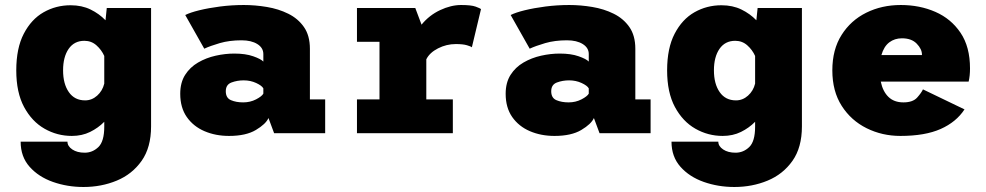

<svg xmlns="http://www.w3.org/2000/svg" viewBox="-20 -532 3940 767"><path d="M267 11Q208.5 11 158 -17.8Q107.5 -46.5 76.2 -104.5Q45 -162.5 45 -251Q45 -339.5 75 -397.2Q105 -455 154.2 -483Q203.5 -511 262 -511Q307 -511 341.8 -494Q376.5 -477 401.5 -451L406.5 -500H583.5V-27Q583.5 57 545.8 110.5Q508 164 446.5 189.5Q385 215 313.5 215Q249 215 191.5 194.8Q134 174.5 98.2 134.2Q62.5 94 62.5 34H249.5Q249.5 52 268.8 65Q288 78 318.5 78Q349.5 78 373 55.5Q396.5 33 396.5 -26V-45.5Q372.5 -21 340 -5Q307.5 11 267 11ZM232 -251Q232 -197 255 -164Q278 -131 320 -131Q347 -131 368.2 -150Q389.5 -169 396.5 -198V-308.5Q385.5 -333 365.2 -351Q345 -369 317 -369Q276.5 -369 254.2 -336.8Q232 -304.5 232 -251Z M895 11Q841 11 796.8 -8Q752.5 -27 726.2 -64.5Q700 -102 700 -157.5Q700 -202 719.5 -232.8Q739 -263.5 771.2 -282.2Q803.5 -301 841.5 -309.5Q879.5 -318 916 -318Q961 -318 991.5 -307.2Q1022 -296.5 1032 -286V-316Q1032 -341 1008 -356Q984 -371 945 -371Q896.5 -371 858 -359.8Q819.5 -348.5 796 -337.5L720 -472Q739.5 -482 776.2 -491Q813 -500 859.2 -506Q905.5 -512 954 -512Q999.5 -512 1046 -504.2Q1092.5 -496.5 1131.5 -477.2Q1170.5 -458 1194.2 -424Q1218 -390 1218 -337V-135H1279V0H1075L1052.5 -60.5Q1042 -36.5 1002.2 -12.8Q962.5 11 895 11ZM951.5 -123Q979.5 -123 1002.8 -135Q1026 -147 1032 -158V-179Q1026 -190 1003.2 -200.5Q980.5 -211 953.5 -211Q927.5 -211 904.8 -202.5Q882 -194 882 -167.5Q882 -140.5 902.8 -131.8Q923.5 -123 951.5 -123Z M1406 0V-135H1496V-365H1406V-500H1639L1664 -433.5Q1694.5 -471 1738 -491.5Q1781.5 -512 1822 -512Q1862.5 -512 1880.2 -505.5Q1898 -499 1901.5 -495.5L1865 -343Q1861.5 -346.5 1845.5 -351.2Q1829.5 -356 1801 -356Q1763.5 -356 1729.8 -338.8Q1696 -321.5 1683 -295V-135H1789V0Z M2195 11Q2141 11 2096.8 -8Q2052.5 -27 2026.2 -64.5Q2000 -102 2000 -157.5Q2000 -202 2019.5 -232.8Q2039 -263.5 2071.2 -282.2Q2103.5 -301 2141.5 -309.5Q2179.5 -318 2216 -318Q2261 -318 2291.5 -307.2Q2322 -296.5 2332 -286V-316Q2332 -341 2308 -356Q2284 -371 2245 -371Q2196.5 -371 2158 -359.8Q2119.5 -348.5 2096 -337.5L2020 -472Q2039.5 -482 2076.2 -491Q2113 -500 2159.2 -506Q2205.5 -512 2254 -512Q2299.5 -512 2346 -504.2Q2392.5 -496.5 2431.5 -477.2Q2470.5 -458 2494.2 -424Q2518 -390 2518 -337V-135H2579V0H2375L2352.5 -60.5Q2342 -36.5 2302.2 -12.8Q2262.5 11 2195 11ZM2251.5 -123Q2279.5 -123 2302.8 -135Q2326 -147 2332 -158V-179Q2326 -190 2303.2 -200.5Q2280.5 -211 2253.5 -211Q2227.5 -211 2204.8 -202.5Q2182 -194 2182 -167.5Q2182 -140.5 2202.8 -131.8Q2223.5 -123 2251.5 -123Z M2867 11Q2808.5 11 2758 -17.8Q2707.5 -46.5 2676.2 -104.5Q2645 -162.5 2645 -251Q2645 -339.5 2675 -397.2Q2705 -455 2754.2 -483Q2803.5 -511 2862 -511Q2907 -511 2941.8 -494Q2976.5 -477 3001.5 -451L3006.5 -500H3183.5V-27Q3183.5 57 3145.8 110.5Q3108 164 3046.5 189.5Q2985 215 2913.5 215Q2849 215 2791.5 194.8Q2734 174.5 2698.2 134.2Q2662.5 94 2662.5 34H2849.5Q2849.5 52 2868.8 65Q2888 78 2918.5 78Q2949.5 78 2973 55.5Q2996.5 33 2996.5 -26V-45.5Q2972.5 -21 2940 -5Q2907.5 11 2867 11ZM2832 -251Q2832 -197 2855 -164Q2878 -131 2920 -131Q2947 -131 2968.2 -150Q2989.5 -169 2996.5 -198V-308.5Q2985.5 -333 2965.2 -351Q2945 -369 2917 -369Q2876.5 -369 2854.2 -336.8Q2832 -304.5 2832 -251Z M3577 11Q3504 11 3442 -19.8Q3380 -50.5 3342.5 -109Q3305 -167.5 3305 -251Q3305 -334 3341.8 -392.2Q3378.5 -450.5 3440.5 -481.2Q3502.5 -512 3578.5 -512Q3654 -512 3716.8 -484.5Q3779.5 -457 3817.2 -401Q3855 -345 3855 -258.5Q3855 -229 3849.5 -206H3498.5Q3506.5 -167 3529 -145Q3551.5 -123 3589 -123Q3626.5 -123 3643.8 -142.2Q3661 -161.5 3667 -175L3833 -95Q3800 -44.5 3737.8 -16.8Q3675.5 11 3577 11ZM3583 -379Q3554 -379 3532.5 -362.8Q3511 -346.5 3501 -312H3663V-314Q3663 -336 3642.2 -357.5Q3621.5 -379 3583 -379Z"/></svg>

Font: Trispace ExtraBold
Style: Regular
Weight: 800
Designer: Tyler Finck
Foundry: Etcetera Type Company
Version: Version 1.210; ttfautohint (v1.8.3)